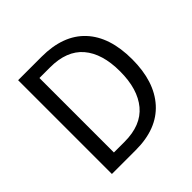

<svg xmlns="http://www.w3.org/2000/svg" viewBox="-187 -897 1061 1061"><g transform="rotate(-45 344.0 -366.5)"><path d="M101.1 0V-732.9H284.2Q452.6 -732.9 540.8 -638.7Q628.9 -544.4 628.9 -369.1Q628.9 -194.8 541.3 -97.4Q453.6 0 288.1 0ZM192.9 -76.2H275.9Q405.8 -76.2 470 -153.3Q534.2 -230.5 534.2 -369.1Q534.2 -508.3 470 -583.3Q405.8 -658.2 275.9 -658.2H192.9Z"/></g></svg>

Font: Source Han Sans CN
Style: Regular
Weight: 400
Designer: Ryoko NISHIZUKA  (kana, bopomofo & ideographs); Paul D. Hunt (Latin, Greek & Cyrillic); Sandoll Communications , Soo-you
Foundry: Adobe
Version: Version 2.004;hotconv 1.0.118;makeotfexe 2.5.65603